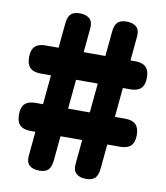

<svg xmlns="http://www.w3.org/2000/svg" viewBox="-84 -810 767 889"><g transform="rotate(10 300.0 -365.0)"><path d="M511 -566Q544.7 -566 560.9 -549.9Q577 -533.8 577 -500.2Q577 -466.5 560.9 -450.2Q544.7 -434 511 -434H89Q55.3 -434 39.1 -450.1Q23 -466.2 23 -499.8Q23 -533.5 39.1 -549.8Q55.3 -566 89 -566ZM511 -296Q544.7 -296 560.9 -279.9Q577 -263.8 577 -230.2Q577 -196.5 560.9 -180.2Q544.7 -164 511 -164H89Q55.3 -164 39.1 -180.1Q23 -196.2 23 -229.8Q23 -263.5 39.1 -279.8Q55.3 -296 89 -296ZM219 -49Q216.4 -18.8 203.3 -4.4Q190.2 10 160.1 10Q130 10 114.1 -4.5Q98.3 -19 101 -49L161 -681Q163.6 -711.2 176.7 -725.6Q189.8 -740 219.9 -740Q250 -740 265.9 -725.5Q281.7 -711 279 -681ZM439 -49Q436.4 -18.8 423.3 -4.4Q410.2 10 380.1 10Q350 10 334.1 -4.5Q318.3 -19 321 -49L381 -681Q383.6 -711.2 396.7 -725.6Q409.8 -740 439.9 -740Q470 -740 485.9 -725.5Q501.7 -711 499 -681Z"/></g></svg>

Font: Maple Mono
Style: Regular
Weight: 400
Monospace: yes
Designer: subframe7536
Version: Version 7.300